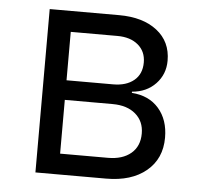

<svg xmlns="http://www.w3.org/2000/svg" viewBox="-44 -597 689 644"><g transform="rotate(5 300.0 -275.0)"><path d="M98 0V-550H332Q412 -550 459.5 -513Q507 -476 507 -412Q507 -366 476.5 -334Q446 -302 397 -298V-294Q455 -290 488 -252Q521 -214 521 -154Q521 -83 471 -41.5Q421 0 336 0ZM175 -317H332Q376 -317 402 -338.5Q428 -360 428 -399Q428 -436 402 -458Q376 -480 332 -480H175ZM175 -70H336Q385 -70 413.5 -94Q442 -118 442 -161Q442 -202 413.5 -226.5Q385 -251 336 -251H175Z"/></g></svg>

Font: JetBrains Mono NL Light
Style: Regular
Weight: 300
Monospace: yes
Designer: Philipp Nurullin, Konstantin Bulenkov
Foundry: JetBrains
Version: Version 2.305; ttfautohint (v1.8.4.7-5d5b)